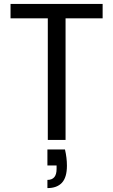

<svg xmlns="http://www.w3.org/2000/svg" viewBox="-20 -717 581 984"><path d="M313 49Q323 92 323 132Q323 192 297.5 219.5Q272 247 223 247V205Q270 205 270 149V131H223V49ZM34 -697H506V-623H316V0H225V-623H34Z"/></svg>

Font: Poppins
Style: Regular
Weight: 400
Designer: Ninad Kale (Devanagari), Jonny Pinhorn (Latin)
Foundry: Indian Type Foundry
Version: Version 3.002 2017